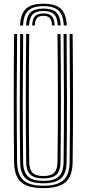

<svg xmlns="http://www.w3.org/2000/svg" viewBox="-20 -978 454 1005"><path d="M207.2 6.8Q126 6.8 90.4 -24.8Q54.8 -56.2 53.8 -129.2Q51.8 -293.8 51.9 -461.9Q52 -630 53.8 -800H69.5Q67.8 -639.5 67.6 -469.6Q67.5 -299.8 69.5 -129.5Q70.5 -62.5 102.9 -34.1Q135.2 -5.8 207.2 -5.8Q278.8 -5.8 311.1 -34.1Q343.5 -62.5 344.5 -129.5Q346.5 -295 346.4 -463.1Q346.2 -631.2 344.5 -800H360.2Q362 -631.2 362.2 -464.8Q362.5 -298.2 360.2 -129.2Q359.2 -56.2 323.6 -24.8Q288 6.8 207.2 6.8ZM207.2 -18.5Q142.8 -18.5 114.5 -44.2Q86.2 -70 85.5 -129.8Q83.2 -296.8 83.5 -464Q83.8 -631.2 85.5 -800H101.2Q99.5 -638.2 99.2 -468.5Q99 -298.8 101.2 -129.8Q102 -76.8 126.8 -54Q151.5 -31.2 207.2 -31.2Q262.5 -31.2 287.2 -54Q312 -76.8 312.8 -129.8Q315 -295.5 314.8 -463.4Q314.5 -631.2 312.8 -800H328.5Q330.2 -631.2 330.5 -465Q330.8 -298.8 328.5 -129.8Q327.8 -70 299.5 -44.2Q271.2 -18.5 207.2 -18.5ZM207.2 -44Q160 -44 138.9 -63.9Q117.8 -83.8 117 -130Q114.8 -297.5 115 -464.2Q115.2 -631 117 -800H133Q131.2 -639.5 131 -469.1Q130.8 -298.8 133 -130.2Q133.5 -91.5 150.2 -74Q167 -56.5 207.2 -56.5Q247 -56.5 263.8 -74Q280.5 -91.5 281 -130.2Q283.2 -297 283 -464.1Q282.8 -631.2 281 -800H296.8Q298.8 -630.8 298.9 -464.8Q299 -298.8 296.8 -130Q296.2 -83.2 275.1 -63.6Q254 -44 207.2 -44ZM207.2 -958.5Q144.2 -958.5 115.9 -932.1Q87.5 -905.8 85 -844.8H100.8Q102.8 -898.8 127.6 -922.2Q152.5 -945.8 207.2 -945.8Q262 -945.8 286.8 -922.2Q311.5 -898.8 313.8 -844.8H329.8Q326.8 -905.8 298.4 -932.1Q270 -958.5 207.2 -958.5ZM207.2 -933.2Q160.5 -933.2 139.5 -912.8Q118.5 -892.2 116.5 -844.8H132.2Q134 -885.2 151.4 -902.9Q168.8 -920.5 207.2 -920.5Q245.8 -920.5 263.1 -902.9Q280.5 -885.2 282.2 -844.8H298Q295.8 -892.2 274.8 -912.8Q253.8 -933.2 207.2 -933.2ZM207.2 -907.8Q177 -907.8 163.2 -893.1Q149.5 -878.5 148.2 -844.8H162.5Q163 -871.8 173.9 -883.5Q184.8 -895.2 207.2 -895.2Q230 -895.2 240.8 -883.5Q251.5 -871.8 252 -844.8H266.2Q265 -878.5 251.2 -893.1Q237.5 -907.8 207.2 -907.8Z"/></svg>

Font: Big Shoulders Inline Text
Style: Regular
Weight: 400
Designer: Patric King
Foundry: XO Type Co
Version: Version 1.000